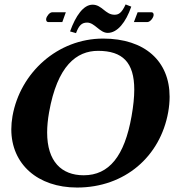

<svg xmlns="http://www.w3.org/2000/svg" viewBox="-20 -831 839 861"><path d="M597.2 -776 580.4 -732H640.4C653.4 -732 666.6 -750 668.6 -761C669.8 -768 668.2 -776 658.2 -776ZM259.4 -732 275.2 -776H214.2C202.2 -776 189 -758 187.1 -747C185.9 -740 188.4 -732 197.4 -732ZM493.4 -764.9C452.2 -764.9 437.4 -810 395.2 -810C354.4 -810 319.4 -760.5 294.2 -690.1L320.9 -682.4C333.7 -716.5 346.2 -729.7 370.8 -729.7C404.9 -729.7 427.2 -683.5 463 -683.5C506.4 -683.5 544.4 -730.8 568.7 -801.2L543.3 -811.1C525.2 -771.5 511.2 -764.9 493.4 -764.9ZM419.7 -603C529.9 -603 582.1 -551.1 582.1 -429C582.1 -394.9 578 -355.4 570 -310C538.5 -131 469.3 -45 355.3 -45C255.9 -45 191.4 -106.7 191.4 -237C191.4 -264 194.2 -294 200 -327C237.1 -537 323.7 -603 419.7 -603ZM734.4 -329C738.6 -352.7 740.6 -375.4 740.6 -397.1C740.6 -556.5 629.9 -658 442.4 -658C239.4 -658 70.6 -506 36 -310C32.5 -289.7 30.7 -270 30.7 -251.1C30.7 -95 149 10 325.6 10C539.7 10 699.1 -129 734.4 -329Z"/></svg>

Font: Linux Biolinum O 
Style: Bold Italic
Weight: 700
Designer: Philipp H. Poll
Foundry: Philipp H. Poll
Version: Version 1.3.2